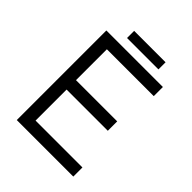

<svg xmlns="http://www.w3.org/2000/svg" viewBox="-215 -890 1011 1011"><g transform="rotate(45 290.5 -384.5)"><path d="M85 0V-667H506V-599H157V-369H464V-299H157V-68H506V0ZM190 -716V-769H424V-716Z"/></g></svg>

Font: Maven Pro
Style: Regular
Weight: 400
Designer: Joe Prince
Foundry: Joe Prince
Version: Version 2.103